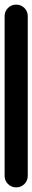

<svg xmlns="http://www.w3.org/2000/svg" viewBox="-20 -810 140 830"><path d="M0 -50H100V-740H0ZM50 -100Q29 -100 14.5 -85.5Q0 -71 0 -50Q0 -29 14.5 -14.5Q29 0 50 0Q71 0 85.5 -14.5Q100 -29 100 -50Q100 -71 85.5 -85.5Q71 -100 50 -100ZM50 -790Q29 -790 14.5 -775.5Q0 -761 0 -740Q0 -719 14.5 -704.5Q29 -690 50 -690Q71 -690 85.5 -704.5Q100 -719 100 -740Q100 -761 85.5 -775.5Q71 -790 50 -790Z"/></svg>

Font: Wavefont SemiBold
Style: Regular
Weight: 600
Version: Version 3.004;gftools[0.9.33]